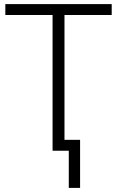

<svg xmlns="http://www.w3.org/2000/svg" viewBox="-20 -734 571 935"><path d="M315 181V0H236V-661H6V-714H524V-661H294V-53H370V181Z"/></svg>

Font: Noto Sans Light
Style: Regular
Weight: 300
Designer: Monotype Design Team
Foundry: Monotype Imaging Inc.
Version: Version 2.007